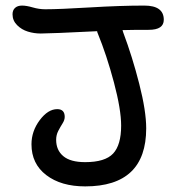

<svg xmlns="http://www.w3.org/2000/svg" viewBox="-20 -686 638 688"><path d="M285.2 -18.1Q198.7 -18.1 145.8 -58.6Q92.8 -99.1 92.8 -168.9Q92.8 -215.8 122.3 -255.4Q151.9 -294.9 185.1 -294.9Q211.9 -294.9 211.9 -267.1Q211.9 -255.9 204.1 -243.7Q196.3 -231.4 188.7 -216.8Q181.2 -202.1 181.2 -185.1Q181.2 -147.9 206.8 -126.5Q232.4 -105 285.2 -105Q356.4 -105 385.3 -135.7Q414.1 -166.5 414.1 -235.8Q414.1 -293.5 388.2 -390.9Q362.3 -488.3 330.1 -566.9Q328.1 -570.8 328.1 -574.2Q160.2 -565.9 126 -565.9Q102.1 -565.9 79.8 -572.8Q57.6 -579.6 41.3 -595.9Q24.9 -612.3 24.9 -634.8Q24.9 -649.4 33.9 -657.7Q43 -666 59.1 -666Q74.7 -666 97.4 -659.4Q120.1 -652.8 142.1 -652.8Q193.4 -652.8 302.2 -659.4Q411.1 -666 497.1 -666Q566.9 -666 566.9 -615.2Q566.9 -579.1 513.2 -579.1Q449.7 -579.1 418.9 -578.1Q419.4 -576.7 420.4 -573.5Q421.4 -570.3 421.9 -568.8Q454.1 -482.9 479 -385.5Q503.9 -288.1 503.9 -226.1Q503.9 -18.1 285.2 -18.1Z"/></svg>

Font: Shantell Sans Irregular
Style: Regular
Weight: 400
Designer: Stephen Nixon, Anya Danilova, Shantell Martin
Foundry: Arrow Type
Version: Version 1.006;[9816181b4]